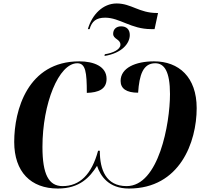

<svg xmlns="http://www.w3.org/2000/svg" viewBox="-20 -1078 1191 1108"><path d="M487 -910H497C510 -955 535 -976 587 -976C671 -976 736 -910 852 -910H872L892 -1003H886C783 -1003 738 -1058 653 -1058C574 -1058 511 -994 487 -910ZM585 -765 583 -755C683 -771 729 -827 729 -876C729 -909 709 -926 679 -926C652 -926 633 -910 633 -883C633 -851 675 -853 675 -820C675 -793 633 -772 585 -765ZM314 10C440 10 498 -55 540 -121C560 -61 608 10 724 10C1018 10 1115 -258 1115 -454C1115 -633 1012 -724 869 -724C762 -724 676 -686 676 -611C676 -567 709 -543 777 -543C784 -645 805 -713 876 -713C928 -713 961 -666 961 -535C961 -365 896 -4 711 -4C591 -4 556 -99 556 -208H546C509 -71 440 -4 341 -4C261 -4 225 -72 225 -230C225 -481 319 -713 426 -713C474 -713 481 -662 481 -542C548 -544 595 -563 595 -623C595 -695 521 -724 438 -724C139 -724 62 -442 62 -259C62 -86 158 10 314 10Z"/></svg>

Font: Noto Serif Display
Style: Bold Italic
Weight: 700
Italic angle: -12°
Designer: Monotype Design Team
Foundry: Monotype Imaging Inc.
Version: Version 2.009